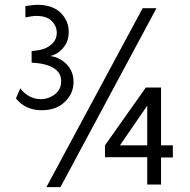

<svg xmlns="http://www.w3.org/2000/svg" viewBox="-20 -764 784 794"><path d="M85 -738.8Q118.2 -744.1 133.8 -744.1Q197.3 -744.1 230.7 -711.2Q264.2 -678.2 264.2 -631.8Q264.2 -593.3 241.9 -566.7Q219.7 -540 188 -532.2Q227.1 -527.3 255.6 -498Q284.2 -468.8 284.2 -424.8Q284.2 -377.4 248.3 -342.8Q212.4 -308.1 152.8 -308.1Q85 -308.1 45.9 -356.9L64 -398.9Q78.1 -378.9 100.3 -366.5Q122.6 -354 147.9 -354Q181.2 -354 207 -374Q232.9 -394 232.9 -428.2Q232.9 -464.8 200.2 -483.6Q167.5 -502.4 110.8 -504.9V-553.2Q135.7 -554.2 157.7 -560.8Q179.7 -567.4 197.3 -584.7Q214.8 -602.1 214.8 -627.9Q214.8 -656.7 193.6 -677.5Q172.4 -698.2 129.9 -698.2Q114.3 -698.2 85 -691.9ZM171.9 9.8 569.8 -730H627L230 9.8ZM414.1 -163.1 583 -401.9H646V-163.1H694.8V-112.8H646V-1H588.9V-113.8H414.1ZM476.1 -163.1H588.9V-327.1Z"/></svg>

Font: Stilu Light
Style: Regular
Weight: 300
Designer: Genilson Lima Santos
Foundry: Genilson Lima Santos
Version: Version 1.200;PS 001.200;hotconv 1.0.88;makeotf.lib2.5.64775